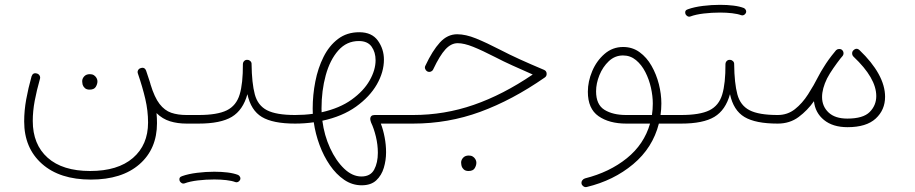

<svg xmlns="http://www.w3.org/2000/svg" viewBox="-20 -511 3752 787"><path d="M352.5 225.1Q224.6 225.1 151.9 160.4Q79.1 95.7 79.1 -13.2Q79.1 -57.6 87.4 -103.5Q95.7 -149.4 109.4 -198.2Q115.2 -214.8 131.8 -209.5Q138.7 -207.5 142.3 -201.2Q146 -194.8 143.6 -187Q130.4 -140.6 122.3 -97.9Q114.3 -55.2 114.3 -15.1Q114.3 81.1 175.3 135.5Q236.3 189.9 349.6 189.9Q462.9 189.9 524.9 136.5Q586.9 83 586.9 -8.8Q586.9 -56.6 575.7 -105Q564.5 -153.3 545.4 -209Q542.5 -216.8 545.9 -223.1Q549.3 -229.5 555.7 -231.4Q572.8 -237.8 579.1 -220.7Q587.9 -195.8 594.7 -173.8V-173.3L595.7 -170.4Q596.7 -167.5 597.2 -164.6Q613.3 -111.8 634 -85Q654.8 -58.1 681.9 -48.8Q709 -39.6 744.6 -39.6H745.1Q762.7 -39.6 762.7 -22Q762.7 -4.4 745.1 -4.4H744.6Q707.5 -4.4 676.8 -13.9Q646 -23.4 621.6 -47.4Q623.5 -26.4 623.5 -6.3Q623.5 99.6 551.5 162.4Q479.5 225.1 352.5 225.1ZM316.9 -178.2Q316.9 -189 325.2 -198Q333.5 -207 348.1 -207Q357.9 -207 364.3 -203.1Q370.6 -199.2 374 -193.8Q379.4 -186 379.4 -177.2Q379.4 -166.5 372.6 -155Q365.7 -143.6 347.2 -143.6Q335 -143.6 328.1 -149.7Q321.3 -155.8 318.8 -163.6Q318.4 -167 317.6 -170.7Q316.9 -174.3 316.9 -178.2Z M727.1 -22Q727.1 -29.8 732.4 -34.7Q737.8 -39.6 745.1 -39.6H793.9Q812 -39.6 812 -22Q812 -4.4 793.9 -4.4H745.1Q737.8 -4.4 732.4 -9.5Q727.1 -14.6 727.1 -22Z M775.9 -22Q775.9 -29.8 781.2 -34.7Q786.6 -39.6 793.9 -39.6Q870.6 -39.6 909.7 -58.8Q948.7 -78.1 962.4 -123.8Q976.1 -169.4 975.6 -248.5Q976.1 -256.8 981.7 -261.7Q987.3 -266.6 995.1 -265.6Q1002 -265.1 1006.8 -260Q1011.7 -254.9 1011.2 -247.6Q1012.2 -169.9 1024.4 -124.3Q1036.6 -78.6 1074.5 -59.1Q1112.3 -39.6 1189.5 -39.6H1189.9Q1207.5 -39.6 1207.5 -22Q1207.5 -4.4 1189.9 -4.4H1189.5Q1098.6 -4.4 1053.5 -31.5Q1008.3 -58.6 994.1 -125Q976.1 -59.6 930.2 -32Q884.3 -4.4 793.9 -4.4Q786.6 -4.4 781.2 -9.5Q775.9 -14.6 775.9 -22ZM716.3 230.5Q711.9 215.3 726.6 210.9Q752.4 201.7 788.1 197.3Q823.7 192.9 858.4 192.9Q887.7 192.9 913.1 196Q938.5 199.2 956.1 206.1Q961.9 209 964.4 215.3Q966.8 221.7 963.4 227.5Q960.4 232.4 955.3 234.9Q950.2 237.3 944.8 235.4Q930.7 230 907.5 227.3Q884.3 224.6 858.4 224.6Q824.2 224.6 791.3 228.5Q758.3 232.4 736.3 240.7Q730 242.7 724.4 239.3Q718.8 235.8 716.3 230.5Z M1172.4 -22Q1172.4 -39.6 1189.9 -39.6Q1227.5 -39.6 1262.2 -44.4Q1261.7 -55.7 1261.7 -66.4Q1261.7 -121.6 1272.5 -176.8Q1283.2 -231.9 1306.2 -277.8Q1329.1 -323.7 1365.5 -351.3Q1401.9 -378.9 1452.6 -378.9Q1504.4 -378.9 1529.1 -344.2Q1553.7 -309.6 1553.7 -266.6Q1553.7 -215.8 1524.7 -165Q1495.6 -114.3 1439.5 -74Q1383.3 -33.7 1301.3 -16.1Q1309.1 43.9 1333 95.9Q1356.9 147.9 1390.6 180.2Q1424.3 212.4 1461.4 212.4Q1498.5 212.4 1513.7 184.3Q1528.8 156.2 1528.8 115.2Q1528.8 82.5 1520.8 49.1Q1512.7 15.6 1501 -8.8Q1500 -12.7 1498.8 -16.1Q1497.6 -19.5 1497.6 -22.5Q1497.6 -39.6 1515.6 -39.6H1673.3Q1690.9 -39.6 1690.9 -22Q1690.9 -4.4 1673.3 -4.4H1541Q1550.8 21 1556.6 51.8Q1562.5 82.5 1562.5 113.3Q1562.5 146 1553.2 177Q1543.9 208 1522.2 228.3Q1500.5 248.5 1462.4 248.5Q1423.8 248.5 1390.9 226.1Q1357.9 203.6 1332.3 166.3Q1306.6 128.9 1289.8 83.3Q1272.9 37.6 1266.1 -9.8Q1229 -4.4 1189.9 -4.4Q1182.6 -4.4 1177.5 -9.5Q1172.4 -14.6 1172.4 -22ZM1297.9 -66.4Q1297.9 -58.6 1298.3 -50.8Q1372.6 -67.4 1421.6 -102.8Q1470.7 -138.2 1495.1 -181.2Q1519.5 -224.1 1519.5 -264.2Q1519.5 -296.9 1503.2 -319.8Q1486.8 -342.8 1450.7 -342.8Q1400.9 -342.8 1366.7 -304.2Q1332.5 -265.6 1315.2 -202.6Q1297.9 -139.6 1297.9 -66.4Z M1854 -370.6Q1888.7 -370.6 1931.4 -353.3Q1974.1 -335.9 2031.7 -306.2Q2067.4 -287.6 2111.3 -267.6Q2155.3 -247.6 2210 -224.6Q2220.7 -220.2 2220.7 -208Q2220.7 -198.2 2212.4 -192.9Q2079.6 -100.6 1948.2 -52.5Q1816.9 -4.4 1673.3 -4.4Q1655.3 -4.4 1655.3 -22Q1655.3 -39.6 1673.3 -39.6Q1801.8 -39.6 1921.6 -81.1Q2041.5 -122.6 2163.6 -205.6Q2118.2 -225.6 2080.3 -242.7Q2042.5 -259.8 2010.7 -276.4Q1956.5 -304.2 1919.4 -319.1Q1882.3 -334 1856 -334Q1829.1 -334 1805.9 -308.8Q1782.7 -283.7 1755.9 -227.1Q1753.4 -220.7 1745.8 -217.5Q1738.3 -214.4 1730.5 -218.8Q1725.1 -222.2 1722.7 -228.8Q1720.2 -235.4 1723.6 -241.7Q1752.4 -303.2 1783.2 -336.9Q1814 -370.6 1854 -370.6ZM1870.1 155.3Q1870.1 144.5 1878.4 135.5Q1886.7 126.5 1901.4 126.5Q1911.1 126.5 1917.5 130.4Q1923.8 134.3 1927.2 139.6Q1932.6 147.5 1932.6 156.2Q1932.6 167 1925.8 178.5Q1918.9 189.9 1900.4 189.9Q1888.2 189.9 1881.3 183.8Q1874.5 177.7 1872.1 169.9Q1871.6 166.5 1870.8 162.8Q1870.1 159.2 1870.1 155.3Z M2546.9 -4.4Q2477.1 -4.4 2433.3 -34.9Q2389.6 -65.4 2389.6 -134.8Q2389.6 -177.2 2407.5 -219.5Q2425.3 -261.7 2458 -290Q2490.7 -318.4 2534.2 -318.4Q2572.3 -318.4 2601.6 -297.1Q2630.9 -275.9 2650.6 -241.2Q2670.4 -206.5 2680.7 -166Q2690.9 -125.5 2690.9 -86.9Q2690.9 -62.5 2687.5 -39.6H2772Q2789.6 -39.6 2789.6 -22Q2789.6 -4.4 2772 -4.4H2680.7Q2655.3 95.2 2575.2 162.1Q2495.1 229 2385.3 255.4Q2377.9 257.3 2371.6 252.9Q2365.2 248.5 2363.8 242.2Q2362.3 234.4 2366.7 228.3Q2371.1 222.2 2377.9 220.2Q2478.5 194.8 2549.3 137.7Q2620.1 80.6 2644.5 -4.4ZM2546.4 -39.6H2652.3Q2655.8 -62.5 2655.8 -86.4Q2655.8 -117.2 2648.2 -151.4Q2640.6 -185.5 2625.2 -215.6Q2609.9 -245.6 2586.9 -264.6Q2564 -283.7 2533.7 -283.7Q2500.5 -283.7 2475.6 -260.3Q2450.7 -236.8 2437 -202.9Q2423.3 -168.9 2423.3 -136.7Q2423.3 -82 2457.8 -60.8Q2492.2 -39.6 2546.4 -39.6Z M2753.9 -22Q2753.9 -29.8 2759.3 -34.7Q2764.6 -39.6 2772 -39.6Q2848.6 -39.6 2887.7 -58.8Q2926.8 -78.1 2940.4 -123.8Q2954.1 -169.4 2953.6 -248.5Q2954.1 -256.8 2959.7 -261.7Q2965.3 -266.6 2973.1 -265.6Q2980 -265.1 2984.9 -260Q2989.7 -254.9 2989.3 -247.6Q2990.2 -169.9 3002.4 -124.3Q3014.6 -78.6 3052.5 -59.1Q3090.3 -39.6 3167.5 -39.6H3168Q3185.5 -39.6 3185.5 -22Q3185.5 -4.4 3168 -4.4H3167.5Q3076.7 -4.4 3031.5 -31.5Q2986.3 -58.6 2972.2 -125Q2954.1 -59.6 2908.2 -32Q2862.3 -4.4 2772 -4.4Q2764.6 -4.4 2759.3 -9.5Q2753.9 -14.6 2753.9 -22ZM2789.6 -453.6Q2785.2 -468.8 2799.8 -473.1Q2825.7 -482.4 2861.3 -486.8Q2897 -491.2 2931.6 -491.2Q2960.9 -491.2 2986.3 -488Q3011.7 -484.9 3029.3 -478Q3035.2 -475.1 3037.6 -468.8Q3040 -462.4 3036.6 -456.5Q3033.7 -451.7 3028.6 -449.2Q3023.4 -446.8 3018.1 -448.7Q3003.9 -454.1 2980.7 -456.8Q2957.5 -459.5 2931.6 -459.5Q2897.5 -459.5 2864.5 -455.6Q2831.5 -451.7 2809.6 -443.4Q2803.2 -441.4 2797.6 -444.8Q2792 -448.2 2789.6 -453.6Z M3150.4 -22Q3150.4 -39.6 3168 -39.6Q3208 -39.6 3238.3 -63.5Q3268.6 -87.4 3292.2 -124.3Q3315.9 -161.1 3335.4 -199.7Q3344.2 -216.8 3356.4 -235.8Q3375 -266.6 3401.9 -298.8Q3403.8 -301.3 3405.8 -303.7Q3406.7 -304.7 3407.7 -305.7Q3412.6 -310.1 3419.7 -310.3Q3426.8 -310.5 3431.6 -306.2Q3437 -301.3 3437.5 -293.9Q3438 -286.6 3433.1 -280.8Q3428.7 -275.9 3424.8 -271Q3411.1 -253.4 3396 -231.7Q3380.9 -210 3370.1 -189.5Q3349.6 -147.5 3349.6 -113.3Q3349.6 -75.2 3376.2 -50Q3402.8 -24.9 3453.1 -24.9Q3518.1 -24.9 3544.9 -52Q3571.8 -79.1 3571.8 -117.2Q3571.8 -190.9 3478.5 -278.8Q3473.1 -284.2 3472.9 -291.7Q3472.7 -299.3 3477.5 -304.2Q3490.7 -317.4 3503.4 -305.2Q3554.2 -256.8 3581.1 -208.3Q3607.9 -159.7 3607.9 -114.3Q3607.9 -60.5 3569.6 -25.1Q3531.2 10.3 3454.1 10.3Q3393.6 10.3 3357.4 -19.3Q3321.3 -48.8 3316.4 -96.2Q3290 -58.6 3253.7 -31.5Q3217.3 -4.4 3168 -4.4Q3160.6 -4.4 3155.5 -9.5Q3150.4 -14.6 3150.4 -22Z"/></svg>

Font: Mikhak ExtraLight
Style: Regular
Weight: 200
Designer: Amin Abedi
Version: Version 3.3